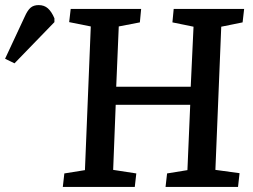

<svg xmlns="http://www.w3.org/2000/svg" viewBox="-201 -735 994 755"><path d="M547 -323H254L244 -67L335 -53L329 0H46L52 -53L133 -66L156 -631L71 -648L77 -700H354L349 -647L266 -631L256 -394H549L560 -630L477 -647L482 -700H759L753 -647L669 -630L646 -67L741 -54L735 0H450L456 -53L536 -66ZM-144 -486 -181 -504 -104 -669Q-93 -694 -81 -704.5Q-69 -715 -49 -715Q-27 -715 -12.5 -702Q2 -689 13 -663V-648Z"/></svg>

Font: Literata 12pt Medium
Style: Italic
Weight: 500
Italic angle: -2°
Designer: Latin by Veronika Burian and Jose Scaglione. Greek by Irene Vlachou. Cyrillic by Vera Evstafieva
Foundry: TypeTogether
Version: Version 3.002